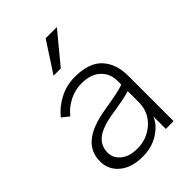

<svg xmlns="http://www.w3.org/2000/svg" viewBox="-231 -884 1006 1006"><g transform="rotate(-45 271.5 -381.5)"><path d="M104.5 -127Q104.5 -87.9 137.7 -60.1Q170.9 -32.2 229.5 -32.2Q302.7 -32.2 355 -79.6Q407.2 -127 407.2 -200.2V-281.2Q363.3 -267.6 260.7 -252Q178.7 -238.3 141.6 -208Q104.5 -177.7 104.5 -127ZM43.9 -123Q43.9 -193.4 96.2 -236.8Q148.4 -280.3 261.7 -297.9Q375 -316.4 407.2 -329.1V-358.4Q407.2 -412.1 369.6 -446.8Q332 -481.4 263.7 -481.4Q216.8 -481.4 173.3 -459.5Q129.9 -437.5 100.6 -400.4L61.5 -431.6Q96.7 -475.6 149.4 -502.9Q202.1 -530.3 262.7 -530.3Q369.1 -530.3 417.5 -477.5Q465.8 -424.8 465.8 -335.9V0H408.2V-92.8Q391.6 -48.8 340.3 -15.6Q289.1 17.6 221.7 17.6Q138.7 17.6 91.3 -22Q43.9 -61.5 43.9 -123ZM189.5 -613.3 298.8 -781.2H381.8L243.2 -613.3Z"/></g></svg>

Font: Gothic A1 Light
Style: Regular
Weight: 300
Version: Version 2.50